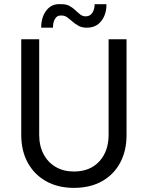

<svg xmlns="http://www.w3.org/2000/svg" viewBox="-20 -912 724 940"><path d="M341.8 7.8Q264.2 7.8 206.3 -24.4Q148.4 -56.6 116.2 -115Q84 -173.3 84 -252V-719.7H171.9V-252Q171.9 -198.2 193.1 -157.7Q214.4 -117.2 252.7 -94.7Q291 -72.3 341.8 -72.3Q420.4 -72.3 466.1 -121.8Q511.7 -171.4 511.7 -252V-719.7H599.6V-252Q599.6 -173.3 568.1 -115Q536.6 -56.6 478.8 -24.4Q420.9 7.8 341.8 7.8ZM181.6 -776.4Q181.6 -827.6 207 -860.8Q232.4 -894 275.4 -891.6Q301.3 -892.6 318.4 -883.8Q335.4 -875 348.1 -862.8Q360.8 -850.6 372.6 -841.3Q384.3 -832 399.4 -832Q420.9 -832 432.1 -849.4Q443.4 -866.7 443.4 -891.6H501Q502 -842.8 476.3 -809.6Q450.7 -776.4 405.3 -776.4Q381.3 -776.4 364.5 -785.6Q347.7 -794.9 334.2 -806.9Q320.8 -818.8 307.9 -827.9Q294.9 -836.9 279.3 -835.9Q260.3 -837.4 249.8 -820.6Q239.3 -803.7 239.3 -776.4Z"/></svg>

Font: Reddit Sans
Style: Regular
Weight: 400
Designer: Stephen Hutchings
Foundry: Reddit
Version: Version 1.014